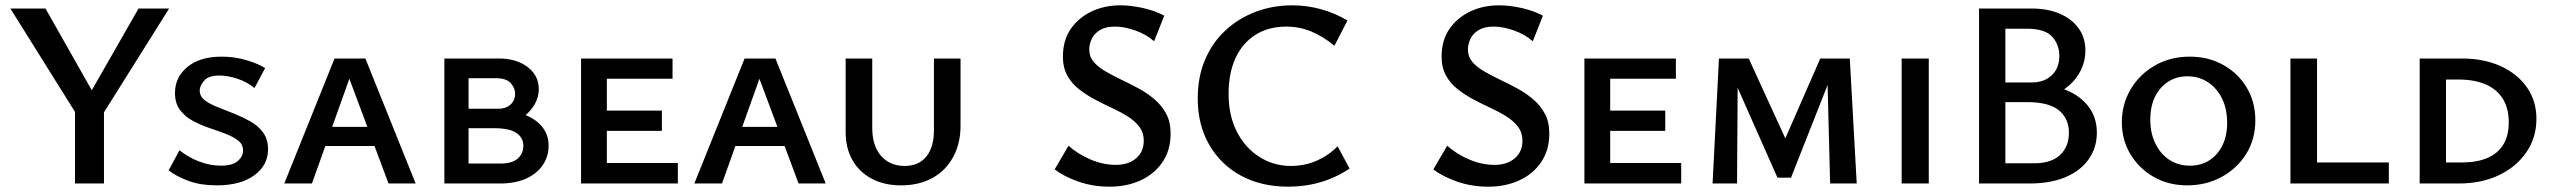

<svg xmlns="http://www.w3.org/2000/svg" viewBox="-20 -690 9606 722"><path d="M284 -234 19 -658H151L355 -298ZM262 0V-297H371V0ZM353 -239 295 -298 501 -658H616Z M894 -124Q894 -147 875.5 -161.5Q857 -176 828 -187Q799 -198 766.5 -209Q734 -220 704.5 -236Q675 -252 656.5 -277Q638 -302 638 -340Q638 -400 685 -438.5Q732 -477 813 -477Q863 -477 907.5 -463.5Q952 -450 977 -434L937 -359Q909 -382 872.5 -394Q836 -406 805 -406Q764 -406 747.5 -386.5Q731 -367 731 -350Q731 -328 749.5 -313.5Q768 -299 797.5 -287.5Q827 -276 859.5 -263Q892 -250 921.5 -233.5Q951 -217 969.5 -191.5Q988 -166 988 -128Q988 -69 936.5 -31Q885 7 795 7Q734 7 689.5 -9.5Q645 -26 614 -49L655 -125Q687 -99 728 -83Q769 -67 812 -67Q853 -67 873.5 -84Q894 -101 894 -124Z M1049 0 1238 -470H1354L1543 0H1441L1281 -428H1306L1153 0ZM1149 -141 1172 -213H1399L1433 -141Z M1651 0V-470H1856Q1922 -470 1964 -438Q2006 -406 2006 -355Q2006 -319 1984 -287.5Q1962 -256 1925 -235.5Q1888 -215 1842 -215L1860 -274Q1914 -274 1955.5 -257.5Q1997 -241 2020 -211.5Q2043 -182 2043 -142Q2043 -101 2020.5 -68.5Q1998 -36 1957.5 -18Q1917 0 1860 0ZM1742 -75H1863Q1905 -75 1926.5 -93.5Q1948 -112 1948 -142Q1948 -172 1922 -190Q1896 -208 1836 -208H1719V-281H1854Q1882 -281 1899.5 -296.5Q1917 -312 1917 -338Q1917 -359 1900.5 -377.5Q1884 -396 1844 -396H1742Z M2165 0V-470H2262V0ZM2198 0V-77H2529V0ZM2198 -198V-274H2469V-198ZM2198 -394V-470H2509V-394Z M2591 0 2780 -470H2896L3085 0H2983L2823 -428H2848L2695 0ZM2691 -141 2714 -213H2941L2975 -141Z M3368 7Q3305 7 3258 -18Q3211 -43 3185.5 -88Q3160 -133 3160 -193V-470H3260V-209Q3260 -142 3293 -104Q3326 -66 3382 -66Q3435 -66 3463.5 -101.5Q3492 -137 3492 -200V-470H3592V-217Q3592 -150 3564 -99Q3536 -48 3486 -20.5Q3436 7 3368 7Z M4281 -161Q4281 -191 4264.5 -213Q4248 -235 4221 -252Q4194 -269 4161.5 -284Q4129 -299 4097 -316Q4065 -333 4037.5 -354.5Q4010 -376 3993.5 -406Q3977 -436 3977 -477Q3977 -538 4006 -580.5Q4035 -623 4084 -646.5Q4133 -670 4193 -670Q4232 -670 4277.5 -660Q4323 -650 4358 -631L4320 -535Q4290 -561 4249 -575.5Q4208 -590 4173 -590Q4138 -590 4116.5 -577Q4095 -564 4085.5 -544Q4076 -524 4076 -504Q4076 -477 4092.5 -457.5Q4109 -438 4136.5 -422Q4164 -406 4196.5 -390.5Q4229 -375 4261.5 -357.5Q4294 -340 4321.5 -316.5Q4349 -293 4365.5 -262Q4382 -231 4382 -188Q4382 -124 4350.5 -79Q4319 -34 4267.5 -11Q4216 12 4153 12Q4090 12 4035.5 -7Q3981 -26 3946 -53L3998 -142Q4034 -110 4081.5 -90Q4129 -70 4176 -70Q4223 -70 4252 -94.5Q4281 -119 4281 -161Z M4824 12Q4723 12 4646.5 -29.5Q4570 -71 4527 -146Q4484 -221 4484 -319Q4484 -401 4511.5 -465.5Q4539 -530 4588 -575.5Q4637 -621 4701.5 -645.5Q4766 -670 4840 -670Q4894 -670 4947 -655.5Q5000 -641 5047 -613L4998 -518Q4954 -554 4910 -572Q4866 -590 4817 -590Q4750 -590 4701 -559Q4652 -528 4626 -471.5Q4600 -415 4600 -337Q4600 -255 4631.5 -194Q4663 -133 4716.5 -99.5Q4770 -66 4834 -66Q4887 -66 4932 -86Q4977 -106 5010 -140L5055 -56Q5004 -22 4946 -5Q4888 12 4824 12Z M5705 -161Q5705 -191 5688.5 -213Q5672 -235 5645 -252Q5618 -269 5585.5 -284Q5553 -299 5521 -316Q5489 -333 5461.5 -354.5Q5434 -376 5417.5 -406Q5401 -436 5401 -477Q5401 -538 5430 -580.5Q5459 -623 5508 -646.5Q5557 -670 5617 -670Q5656 -670 5701.5 -660Q5747 -650 5782 -631L5744 -535Q5714 -561 5673 -575.5Q5632 -590 5597 -590Q5562 -590 5540.5 -577Q5519 -564 5509.5 -544Q5500 -524 5500 -504Q5500 -477 5516.5 -457.5Q5533 -438 5560.5 -422Q5588 -406 5620.5 -390.5Q5653 -375 5685.5 -357.5Q5718 -340 5745.5 -316.5Q5773 -293 5789.5 -262Q5806 -231 5806 -188Q5806 -124 5774.5 -79Q5743 -34 5691.5 -11Q5640 12 5577 12Q5514 12 5459.5 -7Q5405 -26 5370 -53L5422 -142Q5458 -110 5505.5 -90Q5553 -70 5600 -70Q5647 -70 5676 -94.5Q5705 -119 5705 -161Z M5938 0V-470H6035V0ZM5971 0V-77H6302V0ZM5971 -198V-274H6242V-198ZM5971 -394V-470H6282V-394Z M6862 0 6851 -429 6880 -440 6715 -22H6664L6477 -444L6501 -470H6556L6714 -125H6674L6825 -470H6936L6962 0ZM6420 0 6444 -470H6515L6512 0Z M7131 0V-470H7233V0Z M7609 -313 7627 -373Q7698 -373 7751.5 -350.5Q7805 -328 7835 -287.5Q7865 -247 7865 -191Q7865 -135 7834.5 -91.5Q7804 -48 7747.5 -24Q7691 0 7612 0H7422V-658H7619Q7680 -658 7725.5 -638.5Q7771 -619 7796.5 -583.5Q7822 -548 7822 -500Q7822 -462 7806 -428Q7790 -394 7760.5 -368.5Q7731 -343 7692.5 -328Q7654 -313 7609 -313ZM7489 -380H7621Q7667 -380 7695.5 -407Q7724 -434 7724 -480Q7724 -522 7697 -552Q7670 -582 7602 -582H7521V-76H7629Q7693 -76 7726.5 -107Q7760 -138 7760 -191Q7760 -244 7722.5 -275Q7685 -306 7603 -306H7489Z M8205 7Q8134 7 8078.5 -25Q8023 -57 7991 -110.5Q7959 -164 7959 -230Q7959 -298 7992 -354Q8025 -410 8083 -443.5Q8141 -477 8214 -477Q8285 -477 8341 -445.5Q8397 -414 8429 -360Q8461 -306 8461 -238Q8461 -166 8426.5 -111Q8392 -56 8334 -24.5Q8276 7 8205 7ZM8215 -67Q8257 -67 8288 -87Q8319 -107 8337 -143Q8355 -179 8355 -228Q8355 -281 8335.5 -320Q8316 -359 8282.5 -381Q8249 -403 8205 -403Q8165 -403 8133.5 -383Q8102 -363 8084 -326.5Q8066 -290 8066 -240Q8066 -189 8085.5 -149.5Q8105 -110 8138.5 -88.5Q8172 -67 8215 -67Z M8593 0V-470H8693V0ZM8626 0V-79H8963V0Z M9226 0H9079V-470H9238Q9320 -470 9383 -441.5Q9446 -413 9482 -362Q9518 -311 9518 -243Q9518 -173 9480.5 -118Q9443 -63 9377.5 -31.5Q9312 0 9226 0ZM9414 -230Q9414 -282 9392 -318Q9370 -354 9327.5 -372.5Q9285 -391 9224 -391H9178V-79H9236Q9293 -79 9332.5 -95.5Q9372 -112 9393 -145.5Q9414 -179 9414 -230Z"/></svg>

Font: Ysabeau SC SemiBold
Style: Regular
Weight: 600
Designer: Christian Thalmann (Catharsis Fonts)
Version: Version 2.001;gftools[0.9.30]; featfreeze: smcp